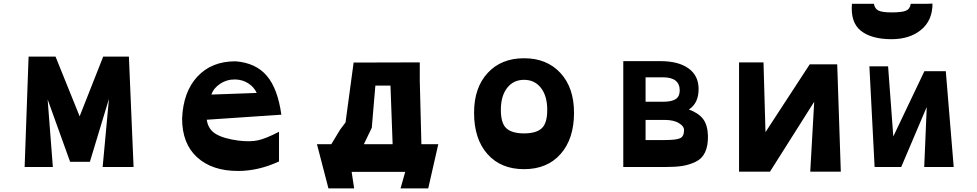

<svg xmlns="http://www.w3.org/2000/svg" viewBox="-20 -928 5432 1068"><path d="M117 1 139 -613H289L423 -281L554 -613H697L723 1H551L586 -378L480 -28H370L245 -375L274 1Z M1545 -290 1130 -262Q1138 -208 1181 -182.5Q1224 -157 1306 -146Q1371 -138 1415 -147.5Q1459 -157 1532 -195V-30Q1418 23 1304 23Q1160 23 1076.5 -53Q993 -129 993 -268V-269Q999 -417 1078 -502Q1157 -587 1289 -587H1291Q1403 -578 1464 -506.5Q1525 -435 1545 -290ZM1156 -402 1408 -411Q1393 -444 1361 -464.5Q1329 -485 1289 -486Q1243 -487 1205.5 -462.5Q1168 -438 1156 -402Z M2315 -479 2324 -126H2418L2362 120H2208L2234 28H1936L1950 120H1807L1743 -126H1823L1872 -207L1902 -247L1947 -580L2315 -581ZM2004 -126H2164L2152 -452H2068L2048 -217Z M2617 -301Q2617 -440 2692.5 -522Q2768 -604 2895 -604Q3022 -604 3097.5 -522Q3173 -440 3173 -301Q3173 -156 3098.5 -71.5Q3024 13 2895 13Q2766 13 2691.5 -71Q2617 -155 2617 -301ZM3024 -317Q3024 -394 2989 -439Q2954 -484 2895 -484Q2836 -484 2801 -439Q2766 -394 2766 -317Q2766 -242 2797 -214Q2828 -186 2895 -186Q2962 -186 2993 -214Q3024 -242 3024 -317Z M3447 1V-588H3653Q3754 -588 3810 -547.5Q3866 -507 3866 -433Q3866 -354 3812 -319Q3866 -299 3891 -266Q3916 -233 3918 -173Q3919 -117 3902 -81Q3885 -45 3849.5 -28Q3814 -11 3776 -5Q3738 1 3681 1ZM3571 -362H3667Q3717 -362 3739 -377Q3761 -392 3761 -425Q3761 -498 3667 -498H3571ZM3571 -149H3677Q3743 -149 3764 -159.5Q3785 -170 3785 -204Q3785 -226 3758 -242Q3729 -261 3677 -261H3571Z M4509 -362 4263 27H4091V-581H4227L4238 -193L4484 -570H4637L4657 27H4487Z M5167 -908Q5167 -814 5103.5 -762Q5040 -710 4939 -710Q4828 -710 4769 -756.5Q4710 -803 4719 -907H4841Q4846 -879 4867 -869Q4888 -859 4939 -859Q4997 -859 5019.5 -868.5Q5042 -878 5046 -907H5138ZM5285 1H5121L5135 -333L4993 1H4845L4816 -559H4920L4949 -169L5122 -532H5241Z"/></svg>

Font: OpenDyslexic
Style: Bold
Weight: 800
Designer: Abbie Gonzalez
Version: Version 0.920;hotconv 1.0.109;makeotfexe 2.5.65596